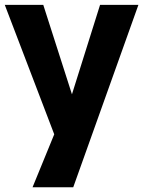

<svg xmlns="http://www.w3.org/2000/svg" viewBox="-22 -557 600 804"><path d="M397 -536.6 279.3 -162.1 159.2 -536.6H-2L205.1 5.4L114.3 227.1H284.7L557.6 -536.6Z"/></svg>

Font: Estedad-FD-VF Thin
Style: Regular
Weight: 100
Designer: Amin Abedi
Version: Version 5.0